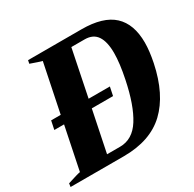

<svg xmlns="http://www.w3.org/2000/svg" viewBox="-173 -863 1036 1025"><g transform="rotate(-30 344.5 -350.0)"><path d="M709 -470Q709 -418 695 -350Q659 -177 565.5 -88.5Q472 0 308 0H-20L-17 -21Q48 -42 63 -44L117 -307H57L68 -360H127L188 -657Q171 -661 118 -680L122 -700H451Q584 -700 646.5 -642Q709 -584 709 -470ZM539 -504Q539 -573 515 -609Q491 -645 439 -645H357L299 -360H430L419 -307H288L236 -54H316Q394 -54 442.5 -131Q491 -208 520 -350Q539 -442 539 -504Z"/></g></svg>

Font: Trirong ExtraBold
Style: Italic
Weight: 800
Italic angle: -12°
Designer: Katatrad Team
Foundry: CadsonDemak
Version: Version 1.001